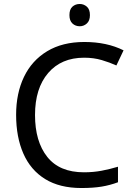

<svg xmlns="http://www.w3.org/2000/svg" viewBox="-20 -935 672 965"><path d="M403 -645Q288 -645 222 -568Q156 -491 156 -357Q156 -224 217.5 -146.5Q279 -69 402 -69Q449 -69 491 -77Q533 -85 573 -97V-19Q533 -4 490.5 3Q448 10 389 10Q280 10 207 -35Q134 -80 97.5 -163Q61 -246 61 -358Q61 -466 100.5 -548.5Q140 -631 217 -677.5Q294 -724 404 -724Q517 -724 601 -682L565 -606Q532 -621 491.5 -633Q451 -645 403 -645ZM381 -915Q401 -915 416.5 -901.5Q432 -888 432 -859Q432 -831 416.5 -817Q401 -803 381 -803Q359 -803 344 -817Q329 -831 329 -859Q329 -888 344 -901.5Q359 -915 381 -915Z"/></svg>

Font: Noto Sans Buhid
Style: Regular
Weight: 400
Designer: Monotype Design Team
Foundry: Monotype Imaging Inc.
Version: Version 2.001